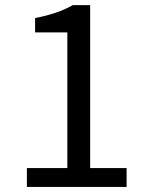

<svg xmlns="http://www.w3.org/2000/svg" viewBox="-20 -736 582 756"><path d="M245.1 -74.2V-608.4H118.2V-665Q207 -681.6 266.6 -715.8H335V-74.2H478.5V0H85.9V-74.2Z"/></svg>

Font: Noto Traditional Nushu
Style: Regular
Weight: 400
Designer: LIU Zhao
Foundry: Z&Z Studio
Version: Version 1.001; ttfautohint (v1.8.3) -l 8 -r 50 -G 200 -x 14 